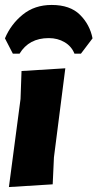

<svg xmlns="http://www.w3.org/2000/svg" viewBox="-21 -752 394 776"><path d="M31 -535 -1 -597Q23 -654 71 -693Q119 -732 188 -732Q262 -732 302 -692.5Q342 -653 353 -597L306 -535H280Q268 -565 240 -581.5Q212 -598 176 -598Q96 -598 58 -535ZM243 -476 197 -116 192 -7 15 4 62 -352 66 -465Z"/></svg>

Font: Alegreya Sans Black
Style: Italic
Weight: 900
Italic angle: -7°
Designer: Juan Pablo del Peral
Foundry: Huerta Tipografica
Version: Version 2.007